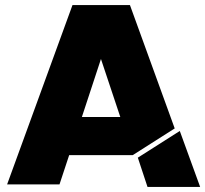

<svg xmlns="http://www.w3.org/2000/svg" viewBox="-20 -725 807 755"><path d="M491 -705H265L8 0H214L252 -115H502L667 -220ZM453 -265H302L377 -493ZM560 10H767L687 -210L522 -105Z"/></svg>

Font: Poppins STUK1
Style: Regular
Weight: 400
Designer: Jonny Pinhorn (original), Sammy Jo Hughes (modified version)
Foundry: Type Mafia
Version: Version 1.002;hotconv 1.0.109;makeotfexe 2.5.65596